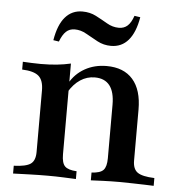

<svg xmlns="http://www.w3.org/2000/svg" viewBox="-48 -667 660 712"><g transform="rotate(5 282.5 -311.0)"><path d="M316.1 0V-29Q348.4 -30.6 360.1 -43.1Q371.8 -55.6 371.8 -87.1V-286.3Q371.8 -333.9 353.2 -357.7Q334.7 -381.5 297.6 -381.5Q268.5 -381.5 244 -365.3Q219.4 -349.2 200.8 -317.7V-350.8Q221 -387.1 256.9 -407.3Q292.7 -427.4 337.9 -427.4Q401.6 -427.4 435.5 -388.7Q469.4 -350 469.4 -276.6V-87.1Q469.4 -55.6 487.1 -43.1Q504.8 -30.6 550 -29V0Q537.9 -0.8 516.9 -1.2Q496 -1.6 471 -2.4Q446 -3.2 422.6 -3.2Q391.1 -3.2 361.3 -2Q331.5 -0.8 316.1 0ZM26.6 0V-29Q71.8 -30.6 89.1 -42.7Q106.5 -54.8 106.5 -87.1V-316.1Q106.5 -354 88.3 -369.8Q70.2 -385.5 26.6 -387.1V-416.1Q42.7 -415.3 59.3 -414.5Q75.8 -413.7 93.5 -413.7Q125.8 -413.7 153.2 -416.5Q180.6 -419.4 204.8 -425V-87.1Q204.8 -54.8 216.9 -42.7Q229 -30.6 260.5 -29V0Q241.9 -0.8 214.1 -2Q186.3 -3.2 155.6 -3.2Q121.8 -3.2 85.9 -2Q50 -0.8 26.6 0ZM346.8 -503.2Q319.4 -503.2 296 -515.7Q272.6 -528.2 251.6 -540.3Q230.6 -552.4 208.1 -552.4Q188.7 -552.4 175.8 -540.3Q162.9 -528.2 153.2 -502.4L132.3 -505.6Q141.9 -563.7 166.9 -592.3Q191.9 -621 230.6 -621Q258.9 -621 281.5 -609.3Q304 -597.6 325.4 -585.1Q346.8 -572.6 370.2 -572.6Q389.5 -572.6 402.4 -584.3Q415.3 -596 424.2 -621.8L446 -618.5Q436.3 -561.3 411.3 -532.3Q386.3 -503.2 346.8 -503.2Z"/></g></svg>

Font: Playfair SemiBold
Style: Regular
Weight: 600
Designer: Claus Eggers Sørensen
Foundry: Claus Eggers Sørensen
Version: Version 2.001;gftools[0.9.30]